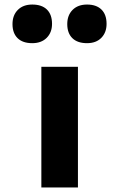

<svg xmlns="http://www.w3.org/2000/svg" viewBox="-20 -825 524 845"><path d="M162 0V-531H323V0ZM363 -635Q321 -635 298.5 -657Q276 -679 276 -719Q276 -758 299.5 -781.5Q323 -805 363 -805Q404 -805 426.5 -783Q449 -761 449 -720Q449 -682 426 -658.5Q403 -635 363 -635ZM122 -635Q80 -635 57.5 -657Q35 -679 35 -719Q35 -758 58.5 -781.5Q82 -805 122 -805Q164 -805 186.5 -783Q209 -761 209 -720Q209 -682 185.5 -658.5Q162 -635 122 -635Z"/></svg>

Font: Lexend Peta
Style: Bold
Weight: 700
Designer: Bonnie Shaver-Troup, Thomas Jockin
Foundry: Lexend
Version: Version 1.007